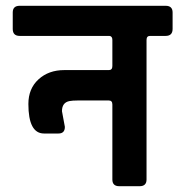

<svg xmlns="http://www.w3.org/2000/svg" viewBox="-20 -643 640 663"><path d="M132 -182Q78 -182 78 -284Q78 -337 113 -369Q148 -401 202 -401H356Q368 -401 368 -415V-505Q368 -518 358 -519H48Q24 -519 24 -543V-600Q24 -623 48 -623H552Q576 -623 576 -600V-543Q576 -519 552 -519H498Q486 -519 486 -505V-23Q486 0 462 0H392Q368 0 368 -23V-282Q368 -296 356 -296H248Q230 -296 220 -294Q194 -289 194 -259L204 -205Q204 -182 182 -182Z"/></svg>

Font: RajdhaniMono
Style: Bold
Weight: 700
Monospace: yes
Designer: Satya Rajpurohit, Jyotish Sonowal
Foundry: Indian Type Foundry
Version: Version 1.201;PS 1.0;hotconv 1.0.78;makeotf.lib2.5.61930; tt